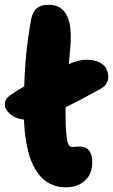

<svg xmlns="http://www.w3.org/2000/svg" viewBox="-48 -780 477 811"><path d="M231 11.2Q215.8 11.2 201.9 9Q188 6.8 170.4 -0.7Q152.8 -8.3 137.9 -20.5Q123 -32.7 107.9 -54.7Q92.8 -76.7 81.8 -105.7Q70.8 -134.8 63 -178.2Q55.2 -221.7 53.2 -274.9Q29.3 -276.9 9.5 -288.3Q-10.3 -299.8 -20 -314.7Q-29.8 -329.6 -27.1 -346.7Q-24.4 -363.8 -6.8 -376Q23.4 -397.9 54.2 -415Q58.6 -561.5 83 -695.8Q88.9 -729 106.7 -744.4Q124.5 -759.8 157.2 -759.8Q251 -759.8 251 -625Q251 -585.9 242.2 -508.8Q282.2 -527.8 318.8 -527.8Q348.1 -527.8 369.4 -517.8Q390.6 -507.8 399.2 -492.7Q407.7 -477.5 409.2 -460.9Q410.6 -444.3 402.8 -429.7Q395 -415 380.9 -407.2Q293 -357.9 229 -327.1V-296.9Q229 -258.3 230.7 -231.7Q232.4 -205.1 234.9 -190.9Q237.3 -176.8 241.7 -169.4Q246.1 -162.1 249.5 -160.6Q252.9 -159.2 258.8 -159.2Q265.6 -159.2 274.7 -160.2Q283.7 -161.1 287.1 -161.1Q341.8 -161.1 341.8 -94.2Q341.8 -45.9 311 -17.3Q280.3 11.2 231 11.2Z"/></svg>

Font: Shantell Sans Normal
Style: Regular
Weight: 800
Designer: Stephen Nixon, Anya Danilova, Shantell Martin
Foundry: Arrow Type
Version: Version 1.006;[559af2be0]